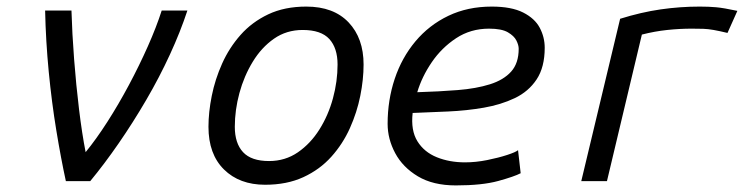

<svg xmlns="http://www.w3.org/2000/svg" viewBox="-20 -550 2280 583"><path d="M180 0Q165 -69 151 -154Q137 -239 128 -332Q119 -425 117 -518H197Q199 -449 205 -370.5Q211 -292 220 -218Q229 -144 240 -88Q272 -127 306 -180Q340 -233 371.5 -292Q403 -351 429 -409.5Q455 -468 471 -518H549Q528 -454 496 -384.5Q464 -315 424 -246.5Q384 -178 340.5 -115Q297 -52 254 0Z M785 11Q707 11 660 -35.5Q613 -82 613 -165Q613 -209 623 -259Q633 -309 654.5 -357Q676 -405 710.5 -444Q745 -483 794.5 -506.5Q844 -530 910 -530Q993 -530 1038.5 -482Q1084 -434 1084 -354Q1084 -309 1074 -259Q1064 -209 1042.5 -161Q1021 -113 986 -74Q951 -35 901 -12Q851 11 785 11ZM797 -61Q846 -61 884.5 -87.5Q923 -114 950 -157Q977 -200 991 -251.5Q1005 -303 1005 -354Q1005 -404 980 -431.5Q955 -459 899 -459Q850 -459 812 -432.5Q774 -406 747.5 -362.5Q721 -319 707 -267.5Q693 -216 693 -165Q693 -115 718 -88Q743 -61 797 -61Z M1364 13Q1295 13 1249 -14.5Q1203 -42 1180 -85Q1157 -128 1157 -174Q1157 -246 1178.5 -310.5Q1200 -375 1241.5 -424.5Q1283 -474 1341.5 -502Q1400 -530 1473 -530Q1533 -530 1568.5 -512Q1604 -494 1619 -465.5Q1634 -437 1634 -405Q1634 -346 1609.5 -309Q1585 -272 1543 -252Q1501 -232 1449 -223Q1397 -214 1341 -211.5Q1285 -209 1233 -207Q1227 -154 1247.5 -121Q1268 -88 1306.5 -72.5Q1345 -57 1392 -57Q1425 -57 1459.5 -64Q1494 -71 1520 -79.5Q1546 -88 1553 -94L1561 -24Q1542 -14 1493 -0.5Q1444 13 1364 13ZM1247 -270Q1314 -272 1370 -276.5Q1426 -281 1467.5 -294Q1509 -307 1532 -332.5Q1555 -358 1555 -402Q1555 -413 1548 -427Q1541 -441 1522 -452Q1503 -463 1465 -463Q1409 -463 1365 -434Q1321 -405 1291 -361Q1261 -317 1247 -270Z M1745 0 1863 -493Q1927 -513 1986 -521.5Q2045 -530 2105 -530Q2132 -530 2154.5 -528Q2177 -526 2219 -517L2189 -450Q2164 -456 2147 -459Q2130 -462 2115.5 -462.5Q2101 -463 2080 -463Q2044 -463 2006 -459Q1968 -455 1929 -445L1823 0Z"/></svg>

Font: Ubuntu Sans Mono
Style: Italic
Weight: 400
Italic angle: -13.5°
Monospace: yes
Designer: Dalton Maag Ltd
Foundry: Dalton Maag Ltd
Version: Version 1.006